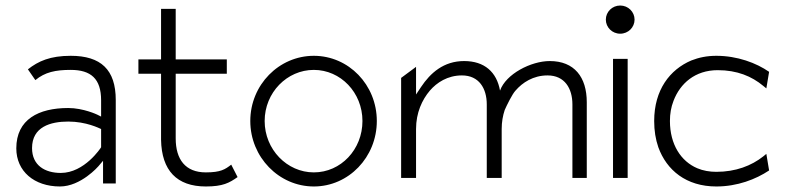

<svg xmlns="http://www.w3.org/2000/svg" viewBox="-20 -664 2845 695"><path d="M39 -127C39 -44 104 11 197 11C273 11 336 -62 336 -62L353 -82V0H399V-302C399 -412 345 -462 236 -462C162 -462 119 -443 81 -413L108 -374C143 -403 181 -411 236 -411C309 -411 346 -379 346 -301V-242L332 -249C332 -249 282 -273 227 -273C120 -273 39 -232 39 -127ZM96 -128C96 -205 163 -224 227 -224C292 -224 339 -200 346 -197V-131C345 -129 286 -38 200 -38C143 -38 96 -65 96 -128Z M481 -397H563V-158C565 -47 620 11 725 11C787 11 810 -2 840 -23L817 -68C795 -51 779 -40 725 -40C651 -40 616 -87 616 -163V-397H801V-449H616V-632H563V-449H481Z M886 -226C886 -95 990 11 1116 11C1242 11 1344 -95 1344 -226C1344 -357 1242 -462 1116 -462C990 -462 886 -357 886 -226ZM938 -226C938 -329 1019 -411 1116 -411C1213 -411 1292 -329 1292 -226C1292 -123 1214 -40 1116 -40C1019 -40 938 -123 938 -226Z M1432 -20H1486V-197C1486 -256 1508 -303 1536 -336C1561 -365 1600 -391 1652 -391C1714 -391 1742 -344 1742 -286V-20H1796V-197C1796 -222 1800 -245 1807 -266C1815 -284 1834 -323 1846 -336C1871 -365 1910 -391 1962 -391C2024 -391 2052 -344 2052 -286V-20H2104V-294C2104 -385 2059 -443 1970 -443C1902 -443 1811 -396 1790 -336C1778 -403 1734 -443 1660 -443C1586 -443 1538 -400 1504 -349L1486 -322V-422L1432 -382Z M2173 -593C2173 -565 2196 -542 2225 -542C2254 -542 2277 -565 2277 -593C2277 -621 2254 -644 2225 -644C2196 -644 2173 -621 2173 -593ZM2199 -20H2252V-451H2199Z M2348 -226C2348 -191 2353 -160 2363 -131C2393 -48 2464 11 2573 11C2649 11 2716 -15 2764 -47L2754 -107L2743 -98C2700 -64 2643 -42 2573 -42C2549 -42 2525 -46 2504 -55C2445 -80 2405 -141 2405 -226C2405 -252 2409 -276 2418 -299C2442 -362 2496 -410 2578 -410C2648 -410 2701 -388 2743 -353L2754 -344L2764 -404C2718 -436 2649 -462 2573 -462C2539 -462 2510 -456 2482 -445C2405 -412 2348 -339 2348 -226Z"/></svg>

Font: Charger Sport
Style: ExLit
Weight: 200
Designer: Jasper
Foundry: Cannot Into Space Fonts
Version: Version 1.1